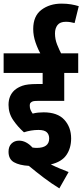

<svg xmlns="http://www.w3.org/2000/svg" viewBox="-20 -916 454 1058"><path d="M192 -200Q171 -200 150.5 -196.5Q130 -193 112 -187Q78 -217 52.5 -254.5Q27 -292 27 -338Q27 -389 60 -419Q77 -434 103.5 -443.5Q130 -453 183 -453H215V-514H0V-622H411V-514H334V-360H186Q170 -360 162.5 -358Q155 -356 150 -351Q144 -347 144 -333Q144 -320 148.5 -310Q153 -300 160 -290Q175 -294 190 -295.5Q205 -297 220 -297Q297 -297 334.5 -256Q372 -215 372 -153Q372 -100 346 -62Q320 -24 260 -10Q284 2 310.5 13Q337 24 358 32L307 122Q263 95 221.5 63.5Q180 32 139 -2Q87 -5 57 -22Q27 -39 27 -80Q27 -109 43.5 -125Q60 -141 85 -141Q124 -141 159 -103Q171 -101 182 -101Q251 -101 251 -153Q251 -175 237.5 -187.5Q224 -200 192 -200ZM206 -615Q189 -644 176 -681.5Q163 -719 163 -756Q163 -828 208.5 -862Q254 -896 319 -896Q348 -896 371.5 -892Q395 -888 414 -882L391 -789Q381 -792 368 -794Q355 -796 343 -796Q311 -796 297 -778Q283 -760 283 -732Q283 -700 294.5 -671Q306 -642 320 -615Z"/></svg>

Font: Noto Sans ExtraCondensed
Style: Bold
Weight: 700
Width: 2
Designer: Monotype Design Team
Foundry: Monotype Imaging Inc.
Version: Version 2.013; ttfautohint (v1.8.4.7-5d5b)